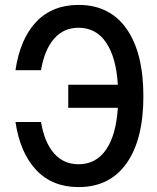

<svg xmlns="http://www.w3.org/2000/svg" viewBox="-20 -746 640 782"><path d="M300 16Q193 16 127.5 -53.5Q62 -123 43 -249H147Q161 -166 200 -121.5Q239 -77 300 -77Q371 -77 412 -136.5Q453 -196 460 -307H258V-401H460Q453 -513 412 -573Q371 -633 300 -633Q239 -633 200 -588Q161 -543 147 -460H43Q62 -588 127.5 -657Q193 -726 300 -726Q427 -726 495.5 -628.5Q564 -531 564 -354Q564 -178 495.5 -81Q427 16 300 16Z"/></svg>

Font: Geist Mono Medium
Style: Regular
Weight: 500
Monospace: yes
Designer: Basement.studio, Andrés Briganti, Mateo Zaragoza
Foundry: Basement.studio, Vercel, Andrés Briganti, Guido Ferreyra, Mateo Zaragoza
Version: Version 1.500; ttfautohint (v1.8.4.7-5d5b)